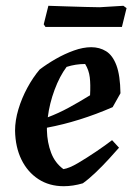

<svg xmlns="http://www.w3.org/2000/svg" viewBox="-20 -631 460 663"><path d="M200 12Q150 12 112.5 -12.5Q75 -37 54 -80Q33 -123 32 -180Q32 -215 43.5 -253.5Q55 -292 74.5 -328Q94 -364 117 -391Q142 -410 172.5 -427.5Q203 -445 235 -456.5Q267 -468 295 -468Q324 -468 346.5 -454Q369 -440 382 -405.5Q395 -371 396 -309L369 -261Q254 -211 142 -190Q142 -185 142 -181Q143 -139 156.5 -103.5Q170 -68 199 -47Q219 -50 249.5 -68Q280 -86 312.5 -108Q345 -130 367 -147L391 -121Q377 -105 356 -82Q335 -59 311 -36Q287 -13 266 2Q232 12 200 12ZM210 -400Q186 -368 168.5 -321Q151 -274 145 -226Q182 -240 217 -259Q252 -278 291 -302Q293 -339 290 -364Q287 -389 274 -410Q241 -410 210 -400ZM137 -538 131 -547 147 -611Q173 -610 208 -609Q243 -608 275 -607Q307 -606 324 -606L406 -611L417 -603L401 -538Z"/></svg>

Font: Labrada SemiBold
Style: Italic
Weight: 600
Italic angle: -7°
Designer: Mercedes Jáuregui
Foundry: Omnibus-Type Team
Version: Version 1.000; ttfautohint (v1.8.4.7-5d5b)